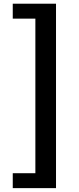

<svg xmlns="http://www.w3.org/2000/svg" viewBox="-20 -823 418 1016"><path d="M47.5 172.5V93.6H167.2V-724.4H47.5V-803.4H276.4V172.5Z"/></svg>

Font: Noto Sans TC Thin
Style: Regular
Weight: 100
Designer: Ryoko NISHIZUKA 西塚涼子 (kana, bopomofo & ideographs); Paul D. Hunt (Latin, Greek & Cyrillic); Sandoll Communications 산돌커뮤니
Foundry: Adobe
Version: Version 2.004-H2;hotconv 1.0.118;makeotfexe 2.5.65603